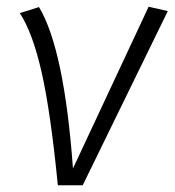

<svg xmlns="http://www.w3.org/2000/svg" viewBox="-20 -551 519 571"><path d="M197 -50 422 -531 479 -518 226 0H152Q131 -214 104.5 -333Q78 -452 39 -512L96 -530Q171 -405 197 -50Z"/></svg>

Font: FiraGO Light
Style: Italic
Weight: 300
Italic angle: -8°
Designer: bBox Type GmbH
Foundry: bBox Type GmbH
Version: Version 1.001